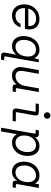

<svg xmlns="http://www.w3.org/2000/svg" viewBox="1312 -2068 976 3640"><g transform="rotate(90 1800.0 -248.0)"><path d="M269 12Q209 12 162.5 -16Q116 -44 89.5 -96.5Q63 -149 63 -222Q63 -304 99 -368.5Q135 -433 198 -470.5Q261 -508 340 -508Q409 -508 453 -481.5Q497 -455 518 -411Q539 -367 539 -314Q539 -297 535.5 -272.5Q532 -248 527 -233H133Q133 -230 133 -227Q133 -139 174.5 -96.5Q216 -54 277 -54Q333 -54 372 -79.5Q411 -105 432 -149H500Q475 -78 419.5 -33Q364 12 269 12ZM333 -444Q259 -444 209.5 -403Q160 -362 142 -297H472Q473 -303 473 -309Q473 -315 473 -321Q473 -380 435.5 -412Q398 -444 333 -444Z M1033 220Q1005 220 988 202Q971 184 978 147L1017 -74Q995 -38 954 -13Q913 12 850 12Q797 12 755 -13.5Q713 -39 688.5 -88Q664 -137 664 -207Q664 -289 696.5 -357.5Q729 -426 788 -467Q847 -508 928 -508Q984 -508 1022.5 -482Q1061 -456 1077 -416H1083L1107 -496H1161L1050 135Q1045 160 1071 160H1123L1112 220ZM865 -54Q926 -54 967.5 -87.5Q1009 -121 1030.5 -174.5Q1052 -228 1052 -286Q1052 -365 1016.5 -403.5Q981 -442 925 -442Q862 -442 820 -409Q778 -376 757 -324Q736 -272 736 -214Q736 -135 772 -94.5Q808 -54 865 -54Z M1407 12Q1355 12 1317 -13.5Q1279 -39 1261.5 -85Q1244 -131 1255 -193L1309 -496H1379L1327 -201Q1315 -132 1339 -93Q1363 -54 1427 -54Q1469 -54 1506.5 -75.5Q1544 -97 1571.5 -138Q1599 -179 1609 -237L1655 -496H1725L1652 -85Q1647 -60 1673 -60H1725L1714 0H1634Q1609 0 1595 -11.5Q1581 -23 1581 -48V-71H1577Q1549 -32 1509.5 -10Q1470 12 1407 12Z M2170 -592Q2145 -592 2126.5 -610.5Q2108 -629 2108 -654Q2108 -680 2126.5 -698Q2145 -716 2170 -716Q2196 -716 2214 -698Q2232 -680 2232 -654Q2232 -629 2214 -610.5Q2196 -592 2170 -592ZM2103 0Q2066 0 2048 -22Q2030 -44 2037 -80L2097 -416Q2100 -436 2081 -436H1941L1951 -496H2104Q2143 -496 2159 -476.5Q2175 -457 2167 -414L2107 -80Q2104 -60 2123 -60H2283L2273 0Z M2401 220 2512 -411Q2517 -436 2492 -436H2440L2451 -496H2528Q2553 -496 2567 -483Q2581 -470 2581 -445V-429H2587Q2613 -463 2654 -485.5Q2695 -508 2752 -508Q2837 -508 2886.5 -447.5Q2936 -387 2936 -283Q2936 -205 2906 -138Q2876 -71 2818.5 -29.5Q2761 12 2680 12Q2619 12 2579.5 -17Q2540 -46 2524 -80L2471 220ZM2679 -54Q2739 -54 2780 -86.5Q2821 -119 2842.5 -170.5Q2864 -222 2864 -278Q2864 -362 2828 -402Q2792 -442 2736 -442Q2676 -442 2634 -409.5Q2592 -377 2570 -325.5Q2548 -274 2548 -216Q2548 -163 2566.5 -127Q2585 -91 2615 -72.5Q2645 -54 2679 -54Z M3231 12Q3178 12 3136 -14.5Q3094 -41 3069.5 -92Q3045 -143 3045 -214Q3045 -292 3076.5 -359Q3108 -426 3168.5 -467Q3229 -508 3316 -508Q3374 -508 3410.5 -481Q3447 -454 3459 -420L3472 -496H3543L3470 -85Q3466 -60 3491 -60H3543L3532 0H3455Q3432 0 3418.5 -12.5Q3405 -25 3405 -53V-79H3399Q3373 -37 3332.5 -12.5Q3292 12 3231 12ZM3246 -54Q3307 -54 3348.5 -87.5Q3390 -121 3411.5 -174.5Q3433 -228 3433 -286Q3433 -365 3399.5 -403.5Q3366 -442 3310 -442Q3249 -442 3205.5 -410.5Q3162 -379 3139.5 -329.5Q3117 -280 3117 -224Q3117 -142 3151.5 -98Q3186 -54 3246 -54Z"/></g></svg>

Font: DM Mono Light
Style: Italic
Weight: 300
Italic angle: -10°
Designer: Colophon Foundry
Foundry: Colophon Foundry
Version: Version 1.000; ttfautohint (v1.8.2.53-6de2)